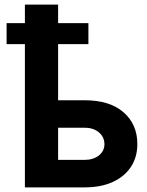

<svg xmlns="http://www.w3.org/2000/svg" viewBox="-20 -812 637 832"><path d="M363.1 -711.9V-620.9H8.6V-711.9ZM182.4 -377.5H345.7Q454 -378 514.5 -326.1Q574.9 -274.2 575.2 -188.1Q575.2 -131.9 547.8 -89.6Q520.4 -47.4 469.1 -23.7Q417.9 0 345.7 0H87.9V-792H231.8V-119.1H345.7Q383.8 -119.1 408.1 -138.1Q432.3 -157 432.6 -187.1Q432.3 -218.8 408.1 -238.9Q383.8 -258.9 345.7 -258.4H182.4Z"/></svg>

Font: Inter Tight
Style: Regular
Weight: 400
Designer: Rasmus Andersson
Foundry: rsms
Version: Version 3.002